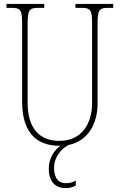

<svg xmlns="http://www.w3.org/2000/svg" viewBox="-20 -734 610 980"><path d="M283 10H289C259 30 229 72 229 127C229 195 264 226 315 226C336 226 350 222 367 213V188C347 198 335 201 316 201C282 201 256 180 256 123C256 66 294 24 330 6C430 -15 478 -103 478 -205V-607C478 -683 484 -694 534 -694H558V-714H365V-694H394C444 -694 450 -683 450 -607V-207C450 -112 404 -15 283 -15C185 -15 121 -75 121 -210V-606C121 -684 128 -694 177 -694H206V-714H13V-694H37C87 -694 93 -683 93 -608V-214C93 -54 170 10 283 10Z"/></svg>

Font: Noto Serif Georgian Condensed Thin
Style: Regular
Weight: 100
Width: 3
Designer: Monotype Design Team, Akaki Razmadze
Foundry: Google LLC
Version: Version 2.003